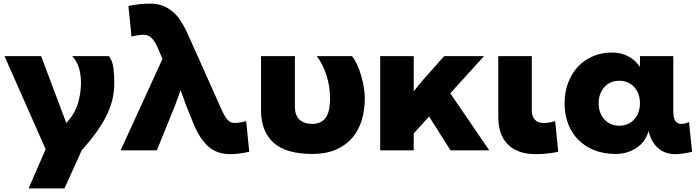

<svg xmlns="http://www.w3.org/2000/svg" viewBox="-20 -780 3846 1060"><path d="M5 -470H207L346 -101Q393 -151 410 -208Q427 -265 427 -322Q427 -364 417 -401.5Q407 -439 379 -470H581Q601 -444 606 -406Q611 -368 611 -322Q611 -272 599.5 -226.5Q588 -181 565 -136Q542 -91 508.5 -45Q475 1 431 50L336 260H138L232 44Z M689 -747Q716 -753 747.5 -756.5Q779 -760 809 -760Q847 -760 877.5 -748.5Q908 -737 933 -716Q958 -695 977.5 -665Q997 -635 1014 -598L1205 -171Q1221 -136 1236.5 -118.5Q1252 -101 1275 -101Q1291 -101 1307.5 -104Q1324 -107 1339 -111L1356 58Q1329 64 1302 67.5Q1275 71 1252 71Q1175 71 1128 27Q1081 -17 1050 -93L1009 -194L977 -282L945 -194L846 50H646L877 -455L850 -518Q834 -553 817 -570.5Q800 -588 770 -588Q754 -588 737.5 -585Q721 -582 706 -578Z M1421 -470H1608V-192Q1608 -144 1633 -120Q1658 -96 1705 -96Q1752 -96 1777 -128.5Q1802 -161 1802 -236Q1802 -303 1782.5 -364Q1763 -425 1729 -470H1923Q1940 -449 1953 -420Q1966 -391 1975 -359Q1984 -327 1989 -295.5Q1994 -264 1994 -239Q1994 -171 1976.5 -114.5Q1959 -58 1923 -17Q1887 24 1832.5 47Q1778 70 1705 70Q1558 70 1489.5 7Q1421 -56 1421 -172Z M2264 -276 2314 -337 2432 -470H2652L2466 -265L2681 50H2467L2349 -137L2264 -43V50H2079V-470H2264Z M2731 -470H2916V-171Q2916 -136 2933.5 -118.5Q2951 -101 2981 -101Q2997 -101 3013.5 -104Q3030 -107 3045 -111L3062 58Q3035 64 3001.5 67.5Q2968 71 2938 71Q2838 71 2784.5 18Q2731 -35 2731 -134Z M3097 -210Q3097 -273 3117 -324.5Q3137 -376 3172 -413Q3207 -450 3255 -470Q3303 -490 3359 -490Q3409 -490 3448.5 -469Q3488 -448 3513 -411V-470H3697V-166Q3697 -96 3740 -96Q3752 -96 3762.5 -98.5Q3773 -101 3784 -106L3801 58Q3781 63 3754.5 67Q3728 71 3709 71Q3649 71 3611 35.5Q3573 0 3561 -57Q3543 5 3492.5 37.5Q3442 70 3379 70Q3315 70 3263 50Q3211 30 3174 -7Q3137 -44 3117 -95.5Q3097 -147 3097 -210ZM3285 -210Q3285 -156 3316.5 -121Q3348 -86 3399 -86Q3450 -86 3481.5 -121Q3513 -156 3513 -210Q3513 -264 3481.5 -299Q3450 -334 3399 -334Q3348 -334 3316.5 -299Q3285 -264 3285 -210Z"/></svg>

Font: OA Gothic ExtraBold
Style: Regular
Weight: 800
Designer: Choi Chi-young, Lee Jaesang, Lee Juhyun, Han Dohee
Foundry: DDUNGSANG CORP.
Version: Version 1.000;Build 20210203